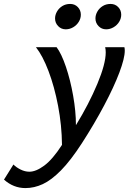

<svg xmlns="http://www.w3.org/2000/svg" viewBox="-118 -728 653 975"><path d="M515.6 -470.7Q515.6 -432.6 488.3 -359.9Q460.9 -287.1 411.1 -193.1Q361.3 -99.1 297.4 0Q240.7 87.4 191.7 137.2Q142.6 187 99.1 207Q55.7 227.1 11.2 227.1Q-49.8 227.1 -97.7 184.1L-49.8 107.4Q-36.1 121.6 -13.7 132.8Q8.8 144 31.2 144Q64.9 144 107.2 112.5Q149.4 81.1 196.8 7.8Q195.8 -91.8 177 -190.2Q158.2 -288.6 128.4 -366.9Q98.6 -445.3 64.5 -488.3H169.4Q193.8 -456.1 216.6 -389.2Q239.3 -322.3 253.4 -242.2Q267.6 -162.1 267.6 -92.3Q333.5 -199.7 376.2 -301.8Q418.9 -403.8 418.9 -461.9Q418.9 -476.6 416 -488.3H513.7Q515.6 -481.9 515.6 -470.7ZM420.9 -579.1Q397.9 -579.1 382.3 -595.5Q366.7 -611.8 366.7 -634.3Q366.7 -652.3 376.5 -669.4Q386.2 -686.5 403.6 -697.3Q420.9 -708 443.4 -708Q466.8 -708 482.2 -692.1Q497.6 -676.3 497.6 -653.3Q497.6 -634.3 487.1 -617.2Q476.6 -600.1 458.7 -589.6Q440.9 -579.1 420.9 -579.1ZM215.8 -579.1Q192.9 -579.1 177.2 -595.5Q161.6 -611.8 161.6 -634.3Q161.6 -652.3 171.4 -669.4Q181.2 -686.5 198.5 -697.3Q215.8 -708 238.3 -708Q261.7 -708 277.1 -692.1Q292.5 -676.3 292.5 -653.3Q292.5 -634.3 282 -617.2Q271.5 -600.1 253.7 -589.6Q235.8 -579.1 215.8 -579.1Z"/></svg>

Font: Lesson One
Style: Italic
Weight: 400
Italic angle: -14°
Designer: But Ko, Victor Gaultney, Annie Olsen, Julie Remington, Don Collingsworth, Eric Hays, Becca Hirsbrunner
Version: Version 1.100